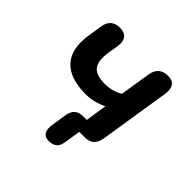

<svg xmlns="http://www.w3.org/2000/svg" viewBox="-164 -646 931 931"><g transform="rotate(45 301.5 -180.5)"><path d="M293 136Q268 136 257 119.5Q246 103 250 73L263 -11Q268 -40 284 -53.5Q300 -67 328 -67H361L346 -29L369 -177Q341 -164 315 -157.5Q289 -151 258 -151Q151 -151 102 -204.5Q53 -258 69 -362L81 -439Q86 -468 103.5 -482.5Q121 -497 150 -497Q181 -497 195.5 -479Q210 -461 205 -428L196 -373Q186 -309 207.5 -280.5Q229 -252 289 -252Q316 -252 338.5 -258Q361 -264 383 -277L408 -435Q418 -497 481 -497Q511 -497 523.5 -478.5Q536 -460 531 -425L474 -63Q469 -32 452.5 -16Q436 0 404 0H358L373 -38L354 83Q350 111 335 123.5Q320 136 293 136Z"/></g></svg>

Font: Nunito ExtraLight
Style: Italic
Weight: 200
Italic angle: -9°
Designer: Vernon Adams
Foundry: Vernon Adams
Version: Version 3.602